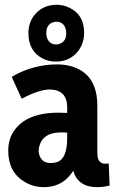

<svg xmlns="http://www.w3.org/2000/svg" viewBox="-20 -773 486 808"><path d="M386.7 14.6Q415 14.6 441.4 7.8L437.5 -85Q431.6 -84 423.8 -84Q394.5 -84 390.6 -115.2Q389.6 -122.1 389.6 -129.9V-328.1Q389.6 -455.1 292 -490.2Q259.8 -502 220.7 -502Q122.1 -502 35.2 -453.1Q32.2 -451.2 29.3 -449.2L71.3 -357.4Q144.5 -396.5 190.4 -396.5Q261.7 -394.5 262.7 -323.2V-297.9Q248 -298.8 226.6 -298.8Q88.9 -298.8 37.1 -219.7Q14.6 -184.6 14.6 -138.7Q14.6 -47.9 85 -6.8Q121.1 14.6 164.1 14.6Q236.3 14.6 277.3 -39.1Q284.2 -46.9 288.1 -54.7Q307.6 13.7 386.7 14.6ZM193.4 -86.9Q156.2 -86.9 145.5 -121.1Q142.6 -129.9 142.6 -138.7Q148.4 -213.9 234.4 -215.8Q253.9 -215.8 262.7 -214.8V-191.4Q262.7 -104.5 219.7 -90.8Q208 -86.9 193.4 -86.9ZM334 -635.7Q334 -710.9 272.5 -740.2Q247.1 -752.9 218.8 -752.9Q157.2 -752.9 122.1 -706.1Q99.6 -674.8 99.6 -633.8Q99.6 -557.6 160.2 -526.4Q185.5 -513.7 213.9 -513.7Q276.4 -513.7 311.5 -561.5Q334 -593.8 334 -635.7ZM174.8 -633.8Q174.8 -670.9 205.1 -679.7Q211.9 -681.6 216.8 -681.6Q246.1 -681.6 255.9 -653.3Q258.8 -643.6 258.8 -633.8Q258.8 -596.7 228.5 -587.9Q221.7 -585.9 216.8 -585.9Q187.5 -585.9 177.7 -614.3Q174.8 -624 174.8 -633.8Z"/></svg>

Font: Yaldevi Colombo
Style: Bold
Weight: 700
Designer: Sol Matas, Denzil Rajitha, Kosala Senevirathne and Pathum Egodawatta
Foundry: Mooniak
Version: Version 1.020 ; ttfautohint (v1.6)